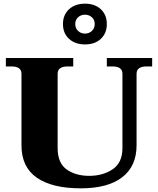

<svg xmlns="http://www.w3.org/2000/svg" viewBox="-20 -1016 861 1046"><path d="M323 -885Q323 -935 356 -965.5Q389 -996 443 -996Q497 -996 529.5 -965.5Q562 -935 562 -885Q562 -835 529.5 -804.5Q497 -774 443 -774Q389 -774 356 -804.5Q323 -835 323 -885ZM496 -885Q496 -908 480.5 -922Q465 -936 443 -936Q421 -936 405.5 -922Q390 -908 390 -885Q390 -862 405.5 -847.5Q421 -833 443 -833Q465 -833 480.5 -847.5Q496 -862 496 -885ZM97 -224V-614Q97 -654 43 -654H12V-700H379V-654H348Q294 -654 294 -614V-209Q294 -128 343 -93Q392 -58 466 -58Q541 -58 594 -94Q647 -130 647 -209V-614Q647 -654 593 -654H562V-700H809V-654H778Q724 -654 724 -614V-224Q724 -111 646 -50.5Q568 10 420 10Q264 10 180.5 -48Q97 -106 97 -224Z"/></svg>

Font: Taviraj ExtraBold
Style: Regular
Weight: 800
Designer: Katatrad Team
Foundry: CadsonDemak
Version: Version 1.001